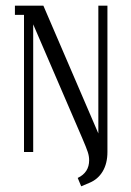

<svg xmlns="http://www.w3.org/2000/svg" viewBox="-20 -532 460 672"><path d="M32.2 -480V-512.2H131.8L324.2 -64.9V-512.2H356V0Q356 40 339.4 67.9Q322.8 95.7 293 107.9L264.2 120.1L252 90.8Q292 71.8 292 28.8Q292 14.6 287.1 -0.2Q282.2 -15.1 268.1 -47.9L96.2 -446.8V0H64V-480Z"/></svg>

Font: Gawaa
Style: Regular
Weight: 400
Designer: T. Christopher White
Version: Version 1.0